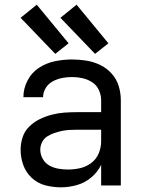

<svg xmlns="http://www.w3.org/2000/svg" viewBox="-20 -792 616 820"><path d="M216 -562 273 -607 137 -772 68 -716ZM386 -562 443 -607 307 -772 238 -716ZM240 8Q274 8 308 -1.5Q342 -11 369.5 -34Q397 -57 412 -88V0H496V-364Q496 -395 487 -424.5Q478 -454 457 -477.5Q436 -501 408 -514.5Q380 -528 349.5 -533Q319 -538 288 -538Q251 -538 214.5 -530.5Q178 -523 146.5 -502.5Q115 -482 97.5 -448Q80 -414 80 -378V-377H164Q164 -398 175.5 -416.5Q187 -435 206 -445Q225 -455 246 -459Q267 -463 288 -463Q310 -463 332.5 -458Q355 -453 374 -440.5Q393 -428 402.5 -407Q412 -386 412 -364V-313H309Q282 -313 254.5 -311Q227 -309 200.5 -302Q174 -295 149.5 -283Q125 -271 105 -251.5Q85 -232 76.5 -205.5Q68 -179 68 -152Q68 -119 79.5 -87Q91 -55 116 -32Q141 -9 173.5 -0.5Q206 8 240 8ZM270 -68Q250 -68 229.5 -71.5Q209 -75 191 -85Q173 -95 162.5 -113.5Q152 -132 152 -153Q152 -169 159.5 -184.5Q167 -200 181 -209Q195 -218 211 -223.5Q227 -229 243 -232.5Q259 -236 275.5 -237Q292 -238 309 -238H412V-189Q412 -163 402 -138Q392 -113 370.5 -96.5Q349 -80 323 -74Q297 -68 270 -68Z"/></svg>

Font: Iosevka SS01 Extended
Style: Regular
Weight: 400
Width: 7
Monospace: yes
Designer: Belleve Invis
Foundry: Belleve Invis
Version: Version 3.4.7; ttfautohint (v1.8.3)